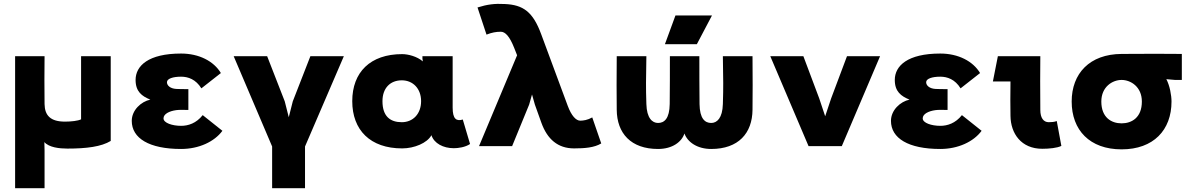

<svg xmlns="http://www.w3.org/2000/svg" viewBox="-20 -764 6220 1004"><path d="M404 -470V-140C388 -132 352 -128 320 -128C244 -128 214 -160 213 -220C212 -305 212 -385 213 -470H59V220H213V24L212 -21C236 7 291 13 332 13C433 13 510 3 559 -27V-470Z M1143 -80 1040 -162C1006 -119 964 -106 927 -106C881 -106 835 -121 835 -145C835 -168 865 -183 901 -188C915 -190 938 -190 965 -189V-298C938 -298 916 -298 901 -299C870 -301 853 -317 853 -334C853 -353 885 -363 927 -363C964 -363 1004 -349 1033 -302L1135 -382C1098 -444 1021 -484 927 -484C756 -484 689 -420 689 -346C689 -285 722 -261 766 -243C718 -233 669 -188 669 -132C669 -41 760 15 927 15C1020 15 1101 -23 1143 -80Z M1778 -470H1603L1511 -234L1490 -151L1469 -234L1377 -470H1202L1403 2V220H1575V2Z M2081 -125C2021 -125 1980 -155 1980 -235C1980 -304 2021 -344 2081 -344C2140 -344 2182 -300 2182 -235C2182 -169 2140 -125 2081 -125ZM1822 -235C1822 -84 1916 12 2083 12C2146 12 2214 -16 2236 -57C2250 -14 2298 11 2353 11C2376 11 2413 6 2438 -11L2400 -139C2367 -129 2347 -141 2347 -201V-470H2189V-458L2191 -443C2161 -469 2114 -481 2083 -481C1916 -481 1822 -386 1822 -235Z M2982 12C3037 12 3088 8 3124 -14L3077 -150C3052 -136 3030 -133 3014 -133C2992 -133 2968 -159 2949 -210L2810 -585C2767 -702 2716 -739 2619 -743C2567 -746 2528 -741 2477 -725L2524 -583C2552 -594 2574 -598 2599 -598C2622 -598 2645 -574 2669 -513L2684 -475L2485 0H2658L2747 -217L2762 -270L2777 -217L2811 -122C2842 -36 2897 12 2982 12Z M3360 -470H3205C3204 -336 3204 -294 3205 -190C3206 -67 3279 15 3421 15C3496 15 3545 -22 3559 -66C3575 -21 3626 15 3699 15C3841 15 3914 -67 3915 -190C3916 -294 3916 -336 3915 -470H3760C3762 -337 3763 -314 3760 -220C3758 -146 3729 -121 3699 -121C3666 -121 3639 -144 3638 -220C3637 -313 3637 -377 3637 -470H3483C3483 -377 3483 -313 3482 -220C3481 -144 3454 -121 3421 -121C3391 -121 3362 -146 3360 -220C3357 -314 3358 -337 3360 -470ZM3457 -533H3624L3703 -683H3512Z M4582 -470H4409L4326 -249L4295 -156L4264 -249L4181 -470H4008L4208 0H4382Z M5113 -80 5010 -162C4976 -119 4934 -106 4897 -106C4851 -106 4805 -121 4805 -145C4805 -168 4835 -183 4871 -188C4885 -190 4908 -190 4935 -189V-298C4908 -298 4886 -298 4871 -299C4840 -301 4823 -317 4823 -334C4823 -353 4855 -363 4897 -363C4934 -363 4974 -349 5003 -302L5105 -382C5068 -444 4991 -484 4897 -484C4726 -484 4659 -420 4659 -346C4659 -285 4692 -261 4736 -243C4688 -233 4639 -188 4639 -132C4639 -41 4730 15 4897 15C4990 15 5071 -23 5113 -80Z M5430 14C5466 14 5508 10 5530 -1L5506 -131C5493 -126 5478 -125 5464 -125C5437 -125 5420 -147 5420 -189C5419 -329 5419 -358 5420 -470H5198L5172 -338H5264C5263 -255 5263 -221 5264 -158C5265 -66 5320 14 5430 14Z M5845 -346C5893 -346 5951 -310 5951 -233C5951 -149 5898 -119 5845 -119C5792 -119 5739 -149 5739 -233C5739 -310 5797 -346 5845 -346ZM5584 -233C5584 -84 5678 17 5845 17C6012 17 6106 -84 6106 -233C6106 -266 6097 -316 6079 -350L6125 -346H6160V-482C6065 -483 5992 -483 5845 -482C5678 -481 5584 -380 5584 -233Z"/></svg>

Font: Kreadon Extra Bold
Style: Regular
Weight: 800
Designer: kohakuno
Foundry: StudioGnu
Version: Version 1.000;Glyphs 3.1.2 (3151)